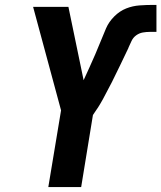

<svg xmlns="http://www.w3.org/2000/svg" viewBox="-20 -763 658 783"><path d="M177 0 229 -313 115 -735H259L321 -436Q333 -462 345 -488.5Q357 -515 368.5 -541.5Q380 -568 390.5 -594.5Q401 -621 412.5 -647.5Q424 -674 446 -696Q468 -718 494.5 -728.5Q521 -739 549.5 -741Q578 -743 605 -743H618V-633H591Q577 -633 562.5 -630.5Q548 -628 535.5 -619Q523 -610 516.5 -596Q510 -582 504 -569V-568Q487 -533 470.5 -498Q454 -463 436.5 -428.5Q419 -394 400.5 -360Q382 -326 359 -294L311 0Z"/></svg>

Font: Iosevka XBd Ex Obl
Style: Regular
Weight: 800
Width: 7
Italic angle: -9°
Monospace: yes
Designer: Belleve Invis
Foundry: Belleve Invis
Version: Version 32.5.0; ttfautohint (v1.8.4)